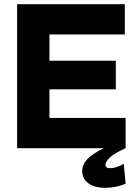

<svg xmlns="http://www.w3.org/2000/svg" viewBox="-20 -710 658 920"><path d="M62 0V-690H217V0ZM130 0V-145H582V0ZM130 -282V-419H535V-282ZM130 -545V-690H578V-545ZM485 190Q431 190 402.5 167.5Q374 145 374 111Q374 79 397.5 53.5Q421 28 477 0H582Q530 23 507.5 44Q485 65 485 79Q485 96 508 96Q522 96 540 90Q558 84 573 75L582 170Q560 180 534 185Q508 190 485 190Z"/></svg>

Font: Radio Canada Big
Style: Bold
Weight: 700
Designer: Étienne Aubert Bonn
Foundry: Coppers and Brasses
Version: Version 1.001